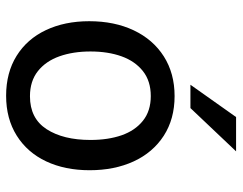

<svg xmlns="http://www.w3.org/2000/svg" viewBox="-100 -662 773 612"><g transform="rotate(90 286.0 -356.5)"><path d="M48.1 -255Q48.1 -335.2 77.2 -396.8Q106.4 -458.4 160.3 -492.7Q214.3 -527 286.8 -527Q359.7 -527 413.2 -492.5Q466.6 -457.9 494.9 -396.7Q523.1 -335.4 523.1 -256.2Q523.1 -177.7 494.8 -117.5Q466.4 -57.4 412.6 -23.7Q358.8 10 285.8 10Q212.2 10 158.5 -23.4Q104.8 -56.9 76.5 -116.8Q48.1 -176.8 48.1 -255ZM426.6 -258.9Q426.6 -315 411.7 -358.1Q396.7 -401.1 365.4 -426.1Q334.2 -451.1 286.8 -451.1Q238.8 -451.1 207.1 -426Q175.4 -400.8 160 -357.8Q144.6 -314.7 144.6 -258.9Q144.6 -203.4 160 -160Q175.4 -116.6 207.2 -91.3Q239.1 -66 287.4 -66Q357.9 -66 392.3 -119.1Q426.6 -172.2 426.6 -258.9ZM462.9 -723 325 -577.5H250.6L353.6 -723Z"/></g></svg>

Font: Public Sans VF
Style: Regular
Weight: 400
Designer: Pablo Impallari, Rodrigo Fuenzalida (Modified by Dan O. Williams and USWDS)
Version: Version 1.003